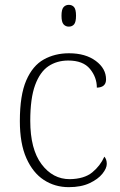

<svg xmlns="http://www.w3.org/2000/svg" viewBox="-20 -763 497 793"><path d="M264 10Q207 10 161.5 -19.5Q116 -49 89 -109.5Q62 -170 62 -263Q62 -370 88.5 -431Q115 -492 161 -517.5Q207 -543 265 -543Q333 -543 375.5 -511.5Q418 -480 418 -435Q418 -402 380 -401Q380 -444 351.5 -478.5Q323 -513 262 -513Q215 -513 180 -489.5Q145 -466 125 -411.5Q105 -357 105 -264Q105 -147 151.5 -85Q198 -23 268 -23Q328 -24 361 -51Q394 -78 411 -116Q421 -105 421 -86Q421 -68 403 -45.5Q385 -23 350 -6.5Q315 10 264 10ZM264 -653Q251 -653 242.5 -662.5Q234 -672 234 -698Q234 -724 242.5 -733.5Q251 -743 264 -743Q278 -743 286 -733.5Q294 -724 294 -698Q294 -672 286 -662.5Q278 -653 264 -653Z"/></svg>

Font: Noto Serif Tamil ExtraLight
Style: Regular
Weight: 200
Designer: Indian Type Foundry, Tom Grace, and the Monotype Design Team
Foundry: Monotype Imaging Inc.
Version: Version 2.004; ttfautohint (v1.8.4.7-5d5b)